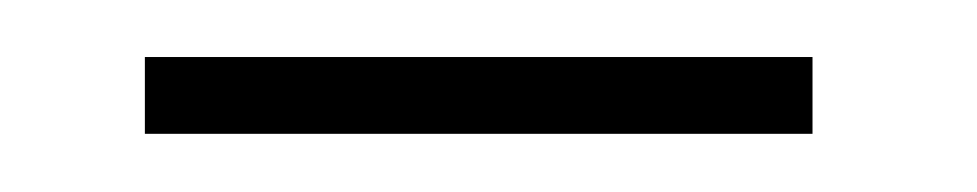

<svg xmlns="http://www.w3.org/2000/svg" viewBox="-20 -358 336 66"><path d="M259.3 -338.4V-312H29.8V-338.4Z"/></svg>

Font: Mardoto Thin
Style: Regular
Weight: 250
Designer: Christian Robertson, Vahan Hovhannisyan
Foundry: Google
Version: Version 1.000